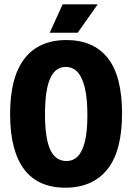

<svg xmlns="http://www.w3.org/2000/svg" viewBox="-20 -859 614 892"><path d="M284 13Q220 13 172 -8.5Q124 -30 92 -72.5Q60 -115 43.5 -179Q27 -243 27 -327Q27 -446 57.5 -522Q88 -598 146.5 -635.5Q205 -673 288 -673Q351 -673 399.5 -652Q448 -631 481 -589Q514 -547 530.5 -482.5Q547 -418 547 -332Q547 -245 530 -180Q513 -115 479 -72.5Q445 -30 396 -8.5Q347 13 284 13ZM288 -111Q321 -111 342.5 -134Q364 -157 375 -204Q386 -251 386 -323Q386 -400 374.5 -449.5Q363 -499 341 -523.5Q319 -548 285 -548Q253 -548 231.5 -524Q210 -500 199.5 -451.5Q189 -403 189 -328Q189 -273 195 -232Q201 -191 213 -164.5Q225 -138 244 -124.5Q263 -111 288 -111ZM341 -707H211L271 -839H434Z"/></svg>

Font: Bricolage Grotesque 72pt SemiCondensed ExtraBold
Style: Regular
Weight: 800
Width: 4
Designer: Mathieu Triay
Foundry: Atelier Triay
Version: Version 1.001;gftools[0.9.33.dev8+g029e19f]